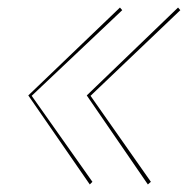

<svg xmlns="http://www.w3.org/2000/svg" viewBox="-20 -509 510 509"><path d="M220 -255 458 -482 452 -489 210 -256 372 -20 380 -27ZM64 -255 304 -482 298 -489 55 -256 218 -20 225 -27Z"/></svg>

Font: Jost* 200 Hairline Italic
Style: Italic
Weight: 100
Italic angle: -10°
Version: Version 3.200; ttfautohint (v0.97) -l 8 -r 50 -G 200 -x 14 -